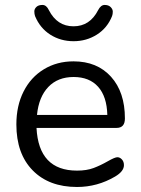

<svg xmlns="http://www.w3.org/2000/svg" viewBox="-20 -746 567 773"><path d="M128.9 -283.2H412.1Q410.2 -357.4 375 -396.7Q339.8 -436 276.4 -436Q212.9 -436 174.6 -396Q136.2 -356 128.9 -283.2ZM482.9 -269Q482.9 -231 449.2 -231H127Q135.7 -59.1 290 -59.1Q329.1 -59.1 356.9 -69.6Q384.8 -80.1 413.8 -96.7Q442.9 -113.3 452.9 -113Q462.9 -112.8 470.9 -104Q479 -95.2 479 -81.1Q479 -56.2 443.4 -35.2Q372.1 6.8 290 6.8Q177.2 6.8 111.6 -60.1Q45.9 -127 45.9 -245.1Q45.9 -320.3 75 -377.7Q104 -435.1 156.5 -467Q209 -499 275.9 -499Q371.1 -499 427 -437Q482.9 -375 482.9 -269ZM176.8 -705.1Q210 -640.1 275.9 -640.1Q341.8 -640.1 375 -705.1Q385.7 -726.1 401.4 -726.1Q417 -726.1 425.5 -717.5Q434.1 -709 434.1 -699Q434.1 -689 431.2 -681.2Q412.1 -633.3 370.1 -606.7Q328.1 -580.1 276.1 -580.1Q224.1 -580.1 182.6 -606.4Q141.1 -632.8 121.1 -681.2Q118.2 -689.9 118.2 -700Q118.2 -710 126.5 -718Q134.8 -726.1 150.9 -726.1Q167 -726.1 176.8 -705.1Z"/></svg>

Font: Nunito-Regular
Style: Regular
Weight: 400
Designer: Vernon Adams
Foundry: newtypography
Version: Version 3.000